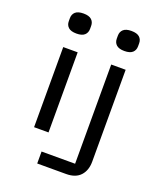

<svg xmlns="http://www.w3.org/2000/svg" viewBox="-169 -855 977 1162"><g transform="rotate(20 320.0 -274.5)"><path d="M119 -516H212V0H119ZM97 -694Q97 -719 113.5 -734Q130 -749 166 -749Q201 -749 217.5 -734Q234 -719 234 -694V-675Q234 -650 217.5 -635Q201 -620 166 -620Q130 -620 113.5 -635Q97 -650 97 -675ZM212 123H428V-516H521V76Q521 132 490 166Q459 200 398 200H212ZM406 -694Q406 -719 422.5 -734Q439 -749 474 -749Q510 -749 526.5 -734Q543 -719 543 -694V-675Q543 -650 526.5 -635Q510 -620 474 -620Q439 -620 422.5 -635Q406 -650 406 -675Z"/></g></svg>

Font: Writer
Style: Regular
Weight: 400
Monospace: yes
Designer: Mike Abbink, Paul van der Laan, Pieter van Rosmalen
Foundry: Bold Monday
Version: Version 2.001 2020